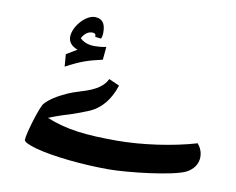

<svg xmlns="http://www.w3.org/2000/svg" viewBox="-68 -816 945 770"><g transform="rotate(10 404.0 -431.0)"><path d="M174 -510C232 -541 262 -551 320 -564L325 -617C307 -613 291 -612 278 -612C253 -612 232 -619 218 -634C229 -654 243 -664 260 -664C270 -664 274 -660 274 -653V-649L298 -646C302 -653 303 -662 303 -673C303 -709 289 -727 259 -727C222 -727 175 -674 175 -632C175 -611 188 -595 213 -586L170 -560ZM418 -135C497 -135 680 -156 729 -181C756 -195 773 -219 773 -247C773 -267 766 -284 753 -300C659 -272 533 -254 431 -254C304 -254 225 -263 144 -296C165 -305 193 -315 227 -325C257 -335 284 -345 305 -354C350 -374 383 -414 402 -473L359 -492C346 -464 318 -442 256 -424C233 -417 216 -411 205 -406C165 -388 136 -370 117 -349C104 -337 68 -218 68 -194C68 -185 85 -177 119 -167C192 -147 316 -135 418 -135Z"/></g></svg>

Font: Noto Naskh Arabic UI
Style: Bold
Weight: 700
Designer: Monotype Design Team, David Williams, Mohamad Dakak and Nizar Qandah
Foundry: Monotype Imaging Inc.
Version: Version 2.016